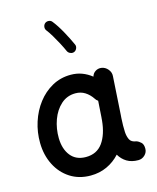

<svg xmlns="http://www.w3.org/2000/svg" viewBox="-133 -968 906 1108"><g transform="rotate(-15 319.5 -414.5)"><path d="M558.1 33.2Q518.1 33.2 490.2 16.4Q462.4 -0.5 445.3 -29.8Q412.1 6.8 367.7 27.3Q323.2 47.9 270 47.9Q200.7 47.9 148.2 14.2Q95.7 -19.5 66.2 -77.9Q36.6 -136.2 35.6 -209Q34.7 -273.4 54 -333.3Q73.2 -393.1 109.6 -440.7Q146 -488.3 196.3 -516.1Q246.6 -543.9 307.1 -543.9Q343.3 -543.9 374 -532.5Q404.8 -521 432.1 -499.5Q437 -518.1 453.1 -528.6Q469.2 -539.1 489.3 -536.6Q512.2 -533.2 527.6 -514.6Q543 -496.1 541.5 -474.1L527.3 -245.6Q526.9 -236.3 525.9 -227.1Q524.4 -206.5 524.2 -182.6Q523.9 -158.7 524.9 -143.6Q526.4 -117.7 535.9 -98.1Q545.4 -78.6 575.2 -74.7Q589.4 -69.8 601.6 -58.1Q613.8 -46.4 613.8 -22Q614.3 0.5 597.7 16.8Q581.1 33.2 558.1 33.2ZM271 -62.5Q336.4 -62.5 371.6 -111.3Q406.7 -160.2 414.6 -243.7Q415 -247.6 415 -251Q415 -253.9 415.5 -256.3Q416 -258.8 416 -261.2L422.4 -357.9Q411.6 -365.2 405.3 -376Q387.7 -402.3 362.8 -418Q337.9 -433.6 306.2 -433.6Q255.9 -433.6 219.7 -401.1Q183.6 -368.7 164.8 -316.9Q146 -265.1 147 -207.5Q148.4 -142.1 180.4 -102.3Q212.4 -62.5 271 -62.5ZM243.7 -870.6Q253.4 -877.9 266.1 -876.7Q278.8 -875.5 286.1 -865.7Q310.5 -835 335.2 -790.3Q359.9 -745.6 377.4 -706.5Q382.8 -695.8 377.9 -683.3Q373 -670.9 362.3 -666Q351.6 -661.1 339.4 -665.8Q327.1 -670.4 321.8 -681.2Q311 -705.6 296.4 -733.2Q281.7 -760.7 266.6 -786.1Q251.5 -811.5 238.3 -828.1Q231 -837.9 232.7 -850.3Q234.4 -862.8 243.7 -870.6Z"/></g></svg>

Font: Mikhak SemiBold
Style: Regular
Weight: 600
Designer: Amin Abedi
Version: Version 3.3